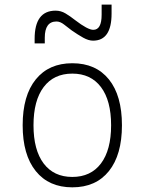

<svg xmlns="http://www.w3.org/2000/svg" viewBox="-20 -801 626 831"><path d="M293 9.8Q191.4 9.8 134.8 -60.5Q78.1 -130.9 78.1 -258.8Q78.1 -387.2 134.8 -457.3Q191.4 -527.3 293 -527.3Q395 -527.3 451.4 -457.3Q507.8 -387.2 507.8 -258.8Q507.8 -130.9 451.4 -60.5Q395 9.8 293 9.8ZM293 -35.2Q373 -35.2 417 -93.5Q460.9 -151.9 460.9 -258.8Q460.9 -365.7 417 -424.1Q373 -482.4 293 -482.4Q212.9 -482.4 168.9 -424.1Q125 -365.7 125 -258.8Q125 -151.9 168.9 -93.5Q212.9 -35.2 293 -35.2ZM129.9 -613.3V-632.8Q129.9 -754.9 220.7 -754.9Q243.7 -754.9 263.9 -742.7Q284.2 -730.5 305.2 -713.9Q359.9 -671.9 383.8 -671.9Q419.9 -671.9 419.9 -737.3V-781.2H462.9V-742.2Q462.9 -625 382.8 -625Q363.3 -625 340.1 -637.9Q316.9 -650.9 291 -668.9Q274.4 -681.2 257.6 -694.6Q240.7 -708 224.6 -708Q173.8 -708 173.8 -637.7V-613.3Z"/></svg>

Font: Cascadia Mono ExtraLight
Style: Regular
Weight: 200
Monospace: yes
Designer: Aaron Bell
Foundry: Saja Typeworks
Version: Version 2404.023; ttfautohint (v1.8.4)